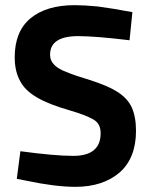

<svg xmlns="http://www.w3.org/2000/svg" viewBox="-20 -712 584 744"><path d="M272 12Q379 12 444 -44Q507 -100 507 -205Q507 -260 490 -297Q474 -331 435 -356Q400 -379 328 -402Q277 -417 237 -433Q208 -444 192 -459Q174 -476 174 -500Q174 -572 283 -572Q350 -572 482 -556L493 -665Q413 -680 358 -687Q306 -692 269 -692Q160 -692 98 -641Q37 -590 37 -490Q37 -436 58 -398Q77 -361 124 -334Q168 -308 248 -285Q313 -266 342 -249Q370 -233 370 -196Q370 -108 264 -108Q192 -108 59 -126L45 -19L81 -12Q194 12 272 12Z"/></svg>

Font: Online Auction - Bold
Style: Bold
Weight: 500
Designer: Mohamed Mostafa, the designer of Online Auction
Foundry: Kief Type Foundry
Version: ""